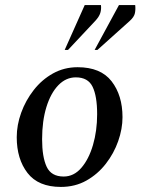

<svg xmlns="http://www.w3.org/2000/svg" viewBox="-20 -727 554 757"><path d="M220 10Q131 10 88.5 -45Q46 -100 46 -186Q46 -234 63.5 -282.5Q81 -331 113 -372Q145 -413 189 -437.5Q233 -462 286 -462Q377 -462 420 -406.5Q463 -351 463 -265Q463 -219 446 -170.5Q429 -122 397 -81Q365 -40 320.5 -15Q276 10 220 10ZM231 -31Q271 -31 300.5 -65Q330 -99 346.5 -155Q363 -211 363 -277Q363 -348 345 -385Q327 -422 279 -422Q240 -422 210 -391Q180 -360 163 -305Q146 -250 146 -178Q146 -108 164 -69.5Q182 -31 231 -31ZM235 -530 314 -707H378Q380 -691 375.5 -676Q371 -661 355 -644L248 -530ZM353 -530 449 -707H513Q515 -691 512 -675.5Q509 -660 491 -644L364 -530Z"/></svg>

Font: Spectral Medium
Style: Italic
Weight: 500
Italic angle: -10°
Designer: Jean-Baptiste Levee
Foundry: Production Type
Version: Version 2.001